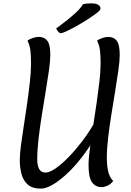

<svg xmlns="http://www.w3.org/2000/svg" viewBox="-20 -1109 782 1145"><path d="M223 16Q173 16 145.5 -8.5Q118 -33 108 -72Q98 -111 98 -153Q98 -189 105 -242.5Q112 -296 122 -359.5Q132 -423 141.5 -489.5Q151 -556 158 -618.5Q165 -681 165 -731Q165 -767 162 -801.5Q159 -836 144 -866Q155 -876 175.5 -882.5Q196 -889 211 -889Q245 -889 262.5 -865.5Q280 -842 280 -783Q280 -746 272 -689.5Q264 -633 252.5 -564Q241 -495 229.5 -423Q218 -351 210 -282.5Q202 -214 202 -158Q202 -124 213 -102Q224 -80 252 -80Q276 -80 312 -105Q348 -130 388.5 -171.5Q429 -213 468 -264Q507 -315 537 -367Q547 -431 556.5 -497Q566 -563 573 -623.5Q580 -684 580 -731Q580 -767 577 -801.5Q574 -836 559 -866Q570 -876 590.5 -882.5Q611 -889 625 -889Q659 -889 676.5 -865.5Q694 -842 694 -783Q694 -746 686 -690Q678 -634 667 -566.5Q656 -499 644.5 -428Q633 -357 625 -289.5Q617 -222 617 -166Q617 -127 624 -91.5Q631 -56 655 -29Q636 -7 617.5 0Q599 7 586 7Q551 7 529.5 -21Q508 -49 508 -125Q508 -169 519 -243Q486 -192 447 -145Q408 -98 367.5 -62Q327 -26 289.5 -5Q252 16 223 16ZM342 -911Q329 -911 315 -939Q370 -980 401.5 -1006.5Q433 -1033 450 -1051Q467 -1069 475 -1084Q489 -1087 500.5 -1088Q512 -1089 522 -1089Q555 -1089 567 -1079.5Q579 -1070 579 -1061Q579 -1051 572 -1044Q565 -1037 542 -1020Q515 -1001 483.5 -981.5Q452 -962 422.5 -946Q393 -930 371.5 -920.5Q350 -911 342 -911Z"/></svg>

Font: Paprika
Style: Regular
Weight: 400
Designer: Eduardo Rodriguez Tunni
Foundry: Eduardo Rodriguez Tunni
Version: Version 1.010; ttfautohint (v1.8.3)